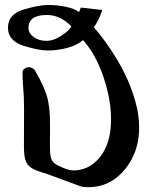

<svg xmlns="http://www.w3.org/2000/svg" viewBox="-20 -745 597 787"><path d="M382.3 -612.3Q414.1 -573.2 446.3 -522.9Q478.5 -472.7 503.9 -416Q528.3 -359.9 542 -300.8Q550.3 -260.7 550.3 -222.2Q550.3 -203.1 548.3 -184.6Q538.1 -100.1 481.4 -38.6Q428.2 18.1 353 22H332Q318.4 22 301.8 15.6L168 -33.7Q123 -45.9 106.4 -58.6Q88.4 -70.8 83 -93.3Q78.1 -110.8 78.1 -147.9L78.6 -296.9Q78.6 -319.8 77.6 -348.6Q76.2 -378.4 74.2 -399.2Q72.3 -419.9 72.3 -449.2Q72.3 -460.9 88.4 -467.8Q92.8 -469.7 98.1 -469.7Q108.4 -469.7 121.1 -460Q162.1 -391.1 174.8 -341.8Q182.6 -309.1 184.6 -264.2Q185.1 -247.6 185.1 -230V-212.4Q184.6 -184.6 184.6 -150.4Q184.6 -116.7 187 -105.5Q190.4 -86.4 202.6 -76.2Q215.3 -65.9 251 -52.2Q263.7 -47.9 272.5 -46.9Q278.3 -46.4 284.2 -46.4Q300.8 -46.4 317.4 -51.3Q361.3 -63.5 393.6 -106Q428.2 -153.8 433.6 -222.2Q435.1 -239.7 435.1 -256.8Q435.1 -309.1 422.9 -362.8Q390.6 -503.4 320.3 -580.6Q297.4 -560.1 257.3 -549.1Q217.3 -538.1 175.8 -538.1Q137.7 -538.1 77.6 -557.1Q12.7 -577.6 12.7 -630.9V-633.3Q14.2 -687 75.7 -705.6Q137.2 -724.1 174.8 -724.6H179.2Q213.9 -724.6 249 -717.3Q287.6 -709 304.2 -695.3Q304.2 -695.8 311 -713.9L399.4 -704.1Q385.7 -662.6 364.7 -632.8Q366.2 -631.3 371.1 -625.5Q376 -619.6 382.3 -612.3ZM272.5 -637.2Q226.6 -683.6 172.9 -683.6H169.9Q96.7 -682.6 96.7 -630.9Q96.7 -608.9 117.9 -593.3Q139.2 -577.6 169.9 -577.6Q200.7 -577.6 233.9 -600.1Q267.1 -622.6 272.5 -637.2Z"/></svg>

Font: Caudex
Style: Bold
Weight: 700
Version: Version 1.01